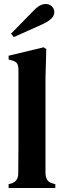

<svg xmlns="http://www.w3.org/2000/svg" viewBox="-20 -938 320 958"><path d="M23 0V-19L38 -23Q71 -34 71 -73Q71 -107 71.5 -141.5Q72 -176 72 -210V-590Q72 -611 65 -621.5Q58 -632 38 -637L23 -641V-660L198 -702L211 -693L207 -552V-73Q208 -53 215.5 -40.5Q223 -28 242 -23L256 -19V0ZM35 -770Q61 -796 87 -823Q113 -850 138 -875Q162 -901 177.5 -909.5Q193 -918 208 -918Q227 -918 239 -906Q251 -894 251 -877Q251 -861 237.5 -846.5Q224 -832 192 -817Q155 -801 120.5 -785Q86 -769 49 -753Z"/></svg>

Font: DM Serif Text
Style: Regular
Weight: 400
Designer: Colophon Foundry, Frank Grießhammer
Foundry: Colophon Foundry
Version: Version 5.200; ttfautohint (v1.8.3)